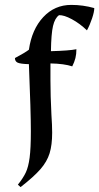

<svg xmlns="http://www.w3.org/2000/svg" viewBox="-20 -605 405 784"><path d="M53 149Q74 123 85 100Q96 77 101 38.5Q106 0 106 -69Q106 -148 98 -343Q64 -344 52.5 -349Q41 -354 41 -368Q81 -389 98 -402Q110 -485 156.5 -535Q203 -585 271 -585Q319 -585 365 -572Q365 -557 356 -530Q347 -503 335 -481Q306 -509 273.5 -526.5Q241 -544 221 -543Q204 -531 196.5 -499Q189 -467 188 -396Q263 -398 292 -404Q292 -384 288 -368Q284 -352 275 -334Q242 -345 186 -346V-276Q186 -216 190 -136Q193 -94 193 -63Q193 -13 182.5 21Q172 55 145 86Q118 117 64 159Z"/></svg>

Font: Mirza
Style: Regular
Weight: 400
Designer: Arabic design by Kourosh Beigpour, Latin design by Eduardo Tunni, engineering by Lasse Fister
Version: Version 1.0010g